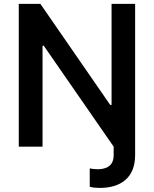

<svg xmlns="http://www.w3.org/2000/svg" viewBox="-20 -747 784 978"><path d="M558.9 0V44C558.9 95.9 524.5 115.1 476.9 115.1C462.7 115.1 447.8 112.9 437.1 110.8V204.2C451.7 208.8 471.6 210.2 488.6 210.2C593 210.2 668.3 159.8 668.3 43.7V-727.3H548.3V-212.4H541.5L185.7 -727.3H75.6V0H196.7V-514.2H202.8Z"/></svg>

Font: Magic Ui Pro Semi Bold
Style: Regular
Weight: 600
Designer: Stefan Endress, Andreas Faust
Version: Version 1.000;FEAKit 1.0